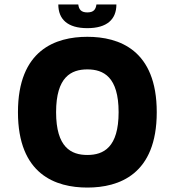

<svg xmlns="http://www.w3.org/2000/svg" viewBox="-20 -840 791 866"><path d="M374 -674C231 -674 61 -615 61 -334C61 -53 231 6 374 6C517 6 687 -53 687 -334C687 -615 517 -674 374 -674ZM374 -141C301 -141 233 -175 233 -334C233 -493 301 -527 374 -527C447 -527 515 -493 515 -334C515 -175 447 -141 374 -141ZM415 -820C412 -798 403 -784 374 -784C345 -784 336 -798 333 -820H243C243 -753 285 -713 374 -713C463 -713 505 -753 505 -820Z"/></svg>

Font: Maven Pro
Style: Black
Weight: 900
Designer: Joe Prince
Foundry: Joe Prince
Version: Version 1.003